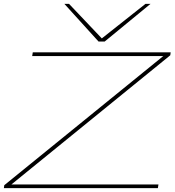

<svg xmlns="http://www.w3.org/2000/svg" viewBox="-23 -970 900 990"><path d="M-3 0 -1 -15 819 -681H143L146 -700H857L855 -685L36 -19H794L791 0ZM753 -950 517 -756H485L309 -950H333L502 -772L727 -950Z"/></svg>

Font: Georama Extra Expanded Thin
Style: Italic
Weight: 100
Width: 8
Italic angle: -9°
Designer: Jean-Baptiste Levee
Foundry: Production Type
Version: Version 1.000